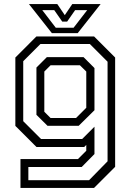

<svg xmlns="http://www.w3.org/2000/svg" viewBox="-20 -718 645 938"><path d="M80 200V59H361L401.5 18.5V-10L391.5 0H158L55 -103V-437L158 -540H439.5L542.5 -437V97L439.5 200ZM118.5 162.5H415L505.5 70V-416.5L419 -503H177.5L93.5 -419V-126L180.5 -39H381.5L441.5 -99V34.5L379 98H118.5ZM212 -103.5 158 -157V-388L209 -439H388L441.5 -385.5V-179.5L364.5 -103.5ZM227 -141.5H351.5L401.5 -191.5V-368.5L370.5 -399H227L196.5 -368.5V-172ZM233.5 -556 121.5 -698H260L296.5 -644L333 -698H471.5L359.5 -556ZM252.5 -582.5H339.5L406 -668.5H347L308 -612.5H284L245 -668.5H186.5Z"/></svg>

Font: Tourney Thin
Style: Regular
Weight: 400
Version: Version 1.015